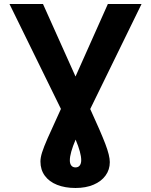

<svg xmlns="http://www.w3.org/2000/svg" viewBox="-20 -727 753 957"><path d="M194.3 -707 356.4 -345.7 517.6 -707H685.5L429.7 -183.6Q482.4 -68.8 504.9 -10Q527.3 48.8 527.3 81.1Q527.3 118.7 506.1 147.9Q484.9 177.2 446.3 193.6Q407.7 210 356.4 210Q304.2 210 264.6 194.3Q225.1 178.7 203.4 148.9Q181.6 119.1 181.6 78.1Q181.6 58.6 189.9 32.2Q198.2 5.9 217.8 -38.8Q237.3 -83.5 283.7 -184.1L27.3 -707ZM356.4 107.4Q370.1 107.4 377.4 97.9Q384.8 88.4 384.8 71.3Q384.8 35.2 356.9 -31.2Q328.1 36.6 328.1 72.3Q328.1 88.9 335.4 98.1Q342.8 107.4 356.4 107.4Z"/></svg>

Font: Pretendard JP
Style: Bold
Weight: 700
Designer: Base glyphs from Inter by Rasmus Andersson; Hangeul glyphs from Noto Sans CJK(Source Han Sans) by Jang Soo-young and Kan
Foundry: Kil Hyung-jin
Version: Version 1.309